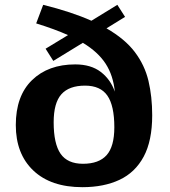

<svg xmlns="http://www.w3.org/2000/svg" viewBox="-20 -764 706 796"><path d="M321.5 12Q191 12 118.2 -57Q45.5 -126 45.5 -245.5Q45.5 -366.5 112.8 -431.8Q180 -497 292 -497Q357 -497 397.8 -465.8Q438.5 -434.5 456 -384Q449.5 -451 418 -499.8Q386.5 -548.5 323.5 -586.5L201 -511.5L169 -562L262 -618.5Q207.5 -643 130 -667L159 -744Q276 -715 359 -678L466.5 -744L498.5 -694L421.5 -646.5Q498 -602.5 539 -548.2Q580 -494 595.5 -428.8Q611 -363.5 611 -286Q611 -180.5 575.8 -114.8Q540.5 -49 475.5 -18.5Q410.5 12 321.5 12ZM324 -85Q390 -85 422 -120.8Q454 -156.5 454 -236.5Q454 -326 425.2 -367.5Q396.5 -409 332.5 -409Q266.5 -409 234.5 -373.2Q202.5 -337.5 202.5 -257Q202.5 -168 231.2 -126.5Q260 -85 324 -85Z"/></svg>

Font: Newsreader Caption SemiBold
Style: Regular
Weight: 600
Designer: Hugues Gentile
Foundry: Production Type
Version: Version 1.001